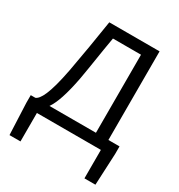

<svg xmlns="http://www.w3.org/2000/svg" viewBox="-215 -875 1143 1227"><g transform="rotate(30 356.0 -261.5)"><path d="M510 -655V-79H167C199 -125 225 -203 249 -327C271 -451 281 -530 303 -655ZM602 -79V-733H231C206 -576 192 -488 165 -342C128 -148 93 -91 63 -79H29V-23L39 210H120V0H592V210H673L684 -23V-79Z"/></g></svg>

Font: Noto Sans JP Regular
Style: Regular
Weight: 400
Designer: Ryoko NISHIZUKA (kana & ideographs); Paul D. Hunt (Latin, Greek & Cyrillic); Wenlong ZHANG (bopomofo); Sandoll Communica
Foundry: Adobe Systems Incorporated
Version: Version 1.004;PS 1.004;hotconv 1.0.82;makeotf.lib2.5.63406